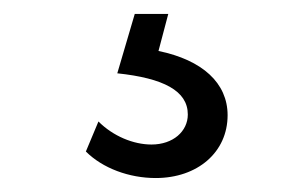

<svg xmlns="http://www.w3.org/2000/svg" viewBox="-20 -30 422 275"><path d="M203 225C263 225 306 188 306 135C306 89 270 56 207 43L221 -10H173L148 75C214 82 249 100 249 134C249 158 228 177 197 177C171 177 142 165 121 144L103 187C127 211 165 225 203 225Z"/></svg>

Font: Mluvka Light
Style: Regular
Weight: 300
Designer: Modified by Jiří Krblich, Original typeface by Gumpita Rahayu
Foundry: Gumpita Rahayu & Jiří Krblich
Version: Version 2.000;Glyphs 3.1.1 (3134)